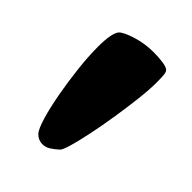

<svg xmlns="http://www.w3.org/2000/svg" viewBox="-119 -834 474 474"><g transform="rotate(45 118.0 -596.5)"><path d="M108 -419Q94 -419 83 -430Q75 -439 66.5 -467.5Q58 -496 51 -534.5Q44 -573 39.5 -613Q35 -653 35 -686Q35 -733 46 -747Q54 -756 82.5 -765Q111 -774 142 -774Q159 -774 173.5 -772Q188 -770 193 -766Q198 -763 199 -753Q200 -743 200 -727Q200 -702 196 -667Q192 -632 186 -594Q180 -556 173 -522.5Q166 -489 159.5 -466.5Q153 -444 148 -440Q138 -431 128.5 -425Q119 -419 108 -419Z"/></g></svg>

Font: Protest Riot
Style: Regular
Weight: 400
Designer: Octavio Pardo
Foundry: Ashler Design
Version: Version 2.005; ttfautohint (v1.8.4.7-5d5b)